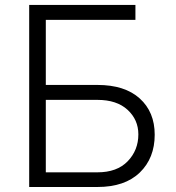

<svg xmlns="http://www.w3.org/2000/svg" viewBox="-20 -747 702 767"><path d="M96.6 0V-727.3H521V-667.6H163V-407.7H369.3Q478.3 -407.7 538.2 -353.7Q598 -299.7 598 -208.8Q598 -115.4 538.4 -57.7Q478.7 0 369.3 0ZM163 -58.6H369.3Q447.4 -58.6 490.1 -102.8Q532.7 -147 532.7 -210.2Q532.7 -268.8 489.5 -308.4Q446.4 -348 369.3 -348H163Z"/></svg>

Font: Inter Zeller Light
Style: Regular
Weight: 300
Designer: Rasmus Andersson; Joe Bland
Foundry: zeller
Version: Version 3.015;git-dec3a8cb1